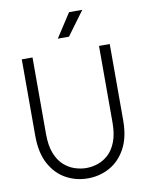

<svg xmlns="http://www.w3.org/2000/svg" viewBox="-101 -1020 845 1101"><g transform="rotate(-10 321.0 -469.0)"><path d="M320.5 10Q252 10 193.8 -22Q135.5 -54 100.2 -119Q65 -184 65 -283V-728H127.5V-282Q127.5 -214.5 145.2 -169.5Q163 -124.5 192 -98.5Q221 -72.5 255.2 -61.2Q289.5 -50 322.5 -50Q355.5 -50 389.2 -61.2Q423 -72.5 451.2 -98.5Q479.5 -124.5 497 -169.5Q514.5 -214.5 514.5 -282V-727H577V-283Q577 -184 541.5 -119Q506 -54 447.8 -22Q389.5 10 320.5 10ZM289 -809 379 -947.5H456L354 -809Z"/></g></svg>

Font: Spline Sans Light
Style: Regular
Weight: 300
Designer: Eben Sorkin, Mirko Velimirovic
Foundry: Sorkin Type
Version: Version 1.000; ttfautohint (v1.8.3)